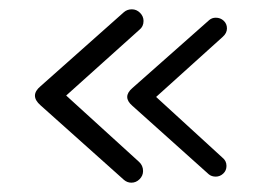

<svg xmlns="http://www.w3.org/2000/svg" viewBox="-20 -470 568 412"><path d="M458 -391 315 -262 457 -132Q466 -125 466 -114Q466 -104 459 -97.5Q452 -91 443 -91Q434 -91 428 -96L264 -243Q242 -262 264 -281L429 -427Q435 -432 443 -432Q453 -432 460 -425.5Q467 -419 467 -409Q467 -399 458 -391ZM279 -406 122 -265 278 -123Q287 -115 287 -103Q287 -93 279.5 -85.5Q272 -78 262 -78Q253 -78 246 -84L67 -244Q43 -265 67 -285L246 -444Q253 -450 263 -450Q273 -450 280.5 -442.5Q288 -435 288 -425Q288 -413 279 -406Z"/></svg>

Font: Libertine Sup
Style: Regular
Weight: 400
Designer: Bastien Sozeau
Foundry: NBR — Bastien Sozeau
Version: Version 2.003; ttfautohint (v1.8.4.7-5d5b);gftools[0.9.33]